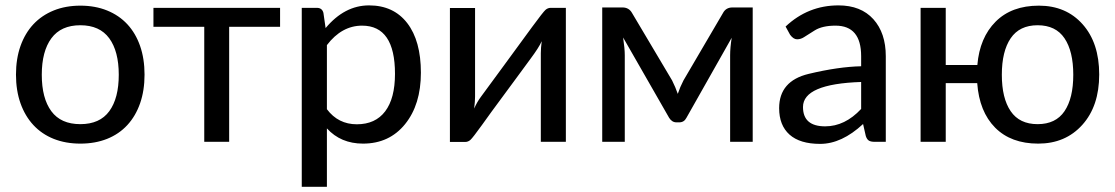

<svg xmlns="http://www.w3.org/2000/svg" viewBox="-20 -537 4222 727"><path d="M174.3 -116Q210.4 -66.9 284.2 -66.9Q357.9 -66.9 393.8 -116Q429.7 -165 429.7 -253.9Q429.7 -342.8 393.6 -392.1Q357.4 -441.4 284.2 -441.4Q210.9 -441.4 174.6 -392.1Q138.2 -342.8 138.2 -253.9Q138.2 -165 174.3 -116ZM183.3 -497.3Q228.5 -515.6 284.4 -515.6Q340.3 -515.6 385.5 -497.3Q430.7 -479 462.2 -445.1Q493.7 -411.1 510.5 -362.8Q527.3 -314.5 527.3 -254.4Q527.3 -194.3 510.5 -146Q493.7 -97.7 462.2 -63.5Q430.7 -29.3 385.5 -11.2Q340.3 6.8 284.4 6.8Q228.5 6.8 183.3 -11.2Q138.2 -29.3 106.4 -63.5Q74.7 -97.7 57.6 -146Q40.5 -194.3 40.5 -254.4Q40.5 -314.5 57.6 -362.8Q74.7 -411.1 106.4 -445.1Q138.2 -479 183.3 -497.3Z M561 -507.3H1040.5V-435.5H847.7V0H753.4V-435.5H561Z M1475.6 -257.3Q1475.6 -439.9 1351.1 -439.9Q1273.9 -439.9 1217.8 -366.2V-123.5Q1260.7 -66.4 1331.1 -66.4Q1401.4 -66.4 1438.5 -115.5Q1475.6 -164.6 1475.6 -257.3ZM1217.8 170.4H1122.6V-507.3H1179.7Q1199.7 -507.3 1204.6 -488.3L1212.9 -430.7Q1284.7 -516.6 1377.4 -516.6Q1470.2 -516.6 1522 -449.5Q1573.7 -382.3 1573.7 -261.7Q1573.7 -141.1 1513.9 -67.1Q1454.1 6.8 1354.5 6.8Q1270.5 6.8 1217.8 -50.8Z M1683.6 0.5V-506.8H1778.8V-170.9Q1778.8 -153.3 1775.4 -126Q1786.6 -151.4 1801.3 -170.9Q1815.9 -190.4 1884.3 -283.9Q1952.6 -377.4 1994.6 -434.6Q2036.6 -491.7 2045.4 -499.5Q2054.2 -507.3 2065.4 -507.3H2122.6V0H2027.8V-335.9Q2027.8 -354.5 2031.2 -380.9Q2020.5 -356.9 1988.5 -314Q1956.5 -271 1935.5 -241.9Q1914.6 -212.9 1877.4 -163.1Q1840.3 -113.3 1805.2 -64Q1770 -15.1 1761.2 -7.3Q1752.4 0.5 1741.2 0.5Z M2345.7 -327.6V0H2260.3V-508.8H2336.9Q2361.8 -508.8 2373.5 -487.3L2524.9 -232.4Q2537.6 -207 2546.4 -181.6Q2555.2 -208 2567.9 -232.4L2717.3 -487.3Q2728.5 -508.8 2753.4 -508.8H2830.1V0H2744.6V-327.6Q2744.6 -356.4 2750.5 -394L2579.1 -90.8Q2570.3 -73.7 2551.8 -73.7H2541.5Q2524.4 -73.7 2513.7 -90.8L2339.4 -395Q2345.7 -353 2345.7 -327.6Z M3104.5 -58.6Q3179.2 -58.6 3240.7 -124.5V-226.6Q3020.5 -219.2 3020.5 -131.8Q3020.5 -58.6 3104.5 -58.6ZM3154.8 -516.6Q3239.7 -516.6 3286.9 -464.4Q3334 -412.1 3334 -324.2V0H3292Q3277.8 0 3270.3 -4.4Q3262.7 -8.8 3258.3 -22L3248 -67.4Q3167 7.8 3085.4 7.8Q3008.8 7.8 2969.5 -27.3Q2930.2 -62.5 2930.2 -127.4Q2930.2 -230.5 3042.2 -257.3Q3154.3 -284.2 3240.7 -286.1V-324.2Q3240.7 -439.9 3143.6 -439.9Q3093.8 -439.9 3064.9 -421.9Q3036.1 -403.8 3023.9 -396Q3011.7 -388.2 2998 -388.2Q2984.4 -388.2 2971.7 -405.3L2954.6 -436.5Q3039.6 -516.6 3154.8 -516.6Z M3806.9 -116Q3840.3 -66.9 3908.9 -66.9Q3977.5 -66.9 4010.7 -116Q4043.9 -165 4043.9 -253.9Q4043.9 -342.8 4010.7 -392.1Q3977.5 -441.4 3908.9 -441.4Q3840.3 -441.4 3806.9 -392.1Q3773.4 -342.8 3773.4 -253.9Q3773.4 -165 3806.9 -116ZM3561 -507.3V-291H3680.7Q3689.5 -394.5 3750 -455.1Q3810.5 -515.6 3913.6 -515.6Q4016.6 -515.6 4079.3 -445.1Q4142.1 -374.5 4142.1 -254.9Q4142.1 -135.3 4078.1 -64.2Q4014.2 6.8 3911.1 6.8Q3808.1 6.8 3748 -53.7Q3688 -114.3 3680.2 -222.2H3561V0H3465.8V-507.3Z"/></svg>

Font: Lato-Medium
Style: Regular
Weight: 500
Designer: Lukasz Dziedzic
Foundry: tyPoland Lukasz Dziedzic
Version: Version 2.006; 2014-01-15